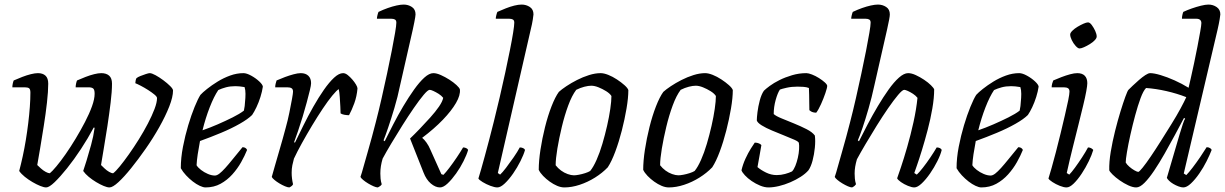

<svg xmlns="http://www.w3.org/2000/svg" viewBox="-20 -820 5359 840"><path d="M182 0Q172 0 156 -6.5Q140 -13 122 -23.5Q104 -34 88.5 -46.5Q73 -59 64 -72Q72 -102 79.5 -136.5Q87 -171 93 -207.5Q99 -244 103.5 -281Q108 -318 110.5 -352Q113 -386 113 -415Q113 -430 107 -434Q101 -438 88 -438H34Q34 -446 36 -455Q38 -464 40 -468Q58 -476 77.5 -483.5Q97 -491 115 -495.5Q133 -500 146 -500Q167 -500 179 -489Q191 -478 191 -454Q191 -421 185.5 -371.5Q180 -322 171.5 -269Q163 -216 155.5 -170.5Q148 -125 143 -98Q149 -92 159 -83Q169 -74 180 -68Q191 -62 198 -62Q208 -70 226.5 -92Q245 -114 267 -145.5Q289 -177 311 -213.5Q333 -250 352 -286.5Q371 -323 382.5 -355Q394 -387 394 -410Q394 -428 387.5 -433Q381 -438 368 -438H311Q311 -446 313 -455Q315 -464 317 -468Q335 -476 354.5 -483.5Q374 -491 392 -495.5Q410 -500 423 -500Q445 -500 457.5 -489Q470 -478 470 -454Q470 -420 464 -371Q458 -322 450 -269Q442 -216 434 -170Q426 -124 422 -98Q428 -92 437.5 -83Q447 -74 457.5 -68Q468 -62 475 -62Q486 -70 504 -92Q522 -114 544 -145Q566 -176 587.5 -210.5Q609 -245 627 -279.5Q645 -314 656 -343Q667 -372 667 -391Q667 -397 655.5 -406.5Q644 -416 627.5 -426.5Q611 -437 595.5 -445Q580 -453 572 -456Q572 -461 573.5 -468Q575 -475 577 -478Q583 -483 594.5 -487.5Q606 -492 618 -496Q630 -500 635 -500Q644 -500 660.5 -491Q677 -482 694.5 -469Q712 -456 724.5 -443.5Q737 -431 737 -424Q737 -396 720.5 -354Q704 -312 677 -264Q650 -216 617.5 -169.5Q585 -123 554 -84.5Q523 -46 498 -23Q473 0 459 0Q449 0 433.5 -6.5Q418 -13 400.5 -23.5Q383 -34 368 -46.5Q353 -59 344 -72Q349 -86 358.5 -117Q368 -148 378.5 -186Q389 -224 394 -261L390 -262Q365 -215 334.5 -168.5Q304 -122 273.5 -84Q243 -46 219 -23Q195 0 182 0Z M879 0Q869 0 854 -7Q839 -14 823.5 -26Q808 -38 794 -53Q780 -68 771 -84Q771 -129 780.5 -178Q790 -227 803.5 -272Q817 -317 831.5 -352.5Q846 -388 857 -405Q866 -415 886 -431Q906 -447 932 -463Q958 -479 987 -489.5Q1016 -500 1045 -500Q1059 -500 1079 -489Q1099 -478 1114 -464Q1129 -450 1130 -441Q1127 -420 1119.5 -396Q1112 -372 1102 -351Q1092 -330 1083 -317Q1065 -299 1029 -278.5Q993 -258 947.5 -239Q902 -220 855 -203Q849 -172 845 -145Q841 -118 840 -97Q846 -87 859.5 -76.5Q873 -66 889.5 -59Q906 -52 920 -52Q929 -52 940 -60.5Q951 -69 965.5 -85Q980 -101 998.5 -124Q1017 -147 1041 -176Q1049 -176 1054 -172.5Q1059 -169 1061 -164Q1051 -139 1035 -110.5Q1019 -82 996.5 -57Q974 -32 945 -16Q916 0 879 0ZM866 -250Q898 -261 932.5 -276Q967 -291 998 -306.5Q1029 -322 1047 -336Q1049 -345 1050.5 -356Q1052 -367 1052 -374Q1054 -392 1054 -409.5Q1054 -427 1050 -439Q1039 -441 1028.5 -442Q1018 -443 1010 -443Q987 -443 968.5 -438Q950 -433 935 -426Q916 -398 897.5 -350.5Q879 -303 866 -250Z M1246 0Q1239 0 1227 -5Q1215 -10 1202.5 -17.5Q1190 -25 1180.5 -33Q1171 -41 1169 -46Q1173 -60 1182 -92Q1191 -124 1204 -168Q1217 -212 1230 -261Q1239 -293 1246 -327.5Q1253 -362 1257.5 -387Q1262 -412 1262 -419Q1262 -430 1255.5 -434Q1249 -438 1237 -438H1184Q1184 -446 1186 -454Q1188 -462 1190 -468Q1208 -476 1227 -483Q1246 -490 1264.5 -495Q1283 -500 1296 -500Q1317 -500 1329 -488.5Q1341 -477 1341 -456Q1341 -447 1335.5 -424.5Q1330 -402 1322 -372Q1314 -342 1304 -309Q1294 -276 1284 -247Q1274 -218 1267 -199L1270 -195Q1287 -230 1307.5 -271.5Q1328 -313 1351 -353.5Q1374 -394 1397 -427Q1420 -460 1441.5 -480Q1463 -500 1481 -500Q1491 -500 1501.5 -491.5Q1512 -483 1521.5 -472Q1531 -461 1537.5 -450Q1544 -439 1544 -433Q1541 -398 1530 -368Q1519 -338 1507 -316Q1496 -316 1486 -318Q1476 -320 1470 -324Q1470 -333 1469 -353Q1468 -373 1466.5 -395Q1465 -417 1462 -430Q1453 -425 1434 -402Q1415 -379 1392 -344.5Q1369 -310 1345.5 -271Q1322 -232 1301 -194Q1280 -156 1266 -126Q1262 -112 1259 -97Q1256 -82 1256 -64Q1256 -52 1257.5 -39.5Q1259 -27 1262 -14Q1261 -11 1257.5 -7.5Q1254 -4 1246 0Z M1633 0Q1626 0 1614.5 -5Q1603 -10 1590.5 -17.5Q1578 -25 1568.5 -33Q1559 -41 1557 -46Q1563 -63 1570.5 -91Q1578 -119 1588 -152.5Q1598 -186 1607 -220.5Q1616 -255 1624 -285Q1637 -335 1649.5 -390Q1662 -445 1673.5 -498.5Q1685 -552 1694 -598Q1703 -644 1708.5 -676.5Q1714 -709 1714 -721Q1714 -731 1708 -734.5Q1702 -738 1692 -738H1629Q1629 -744 1631.5 -754Q1634 -764 1636 -768Q1657 -778 1677 -785Q1697 -792 1715 -796Q1733 -800 1746 -800Q1766 -800 1782 -789.5Q1798 -779 1798 -757Q1798 -753 1796.5 -744Q1795 -735 1792.5 -722Q1790 -709 1786 -691L1730 -445Q1720 -396 1705.5 -347.5Q1691 -299 1678 -261Q1665 -223 1658 -206L1663 -202Q1680 -236 1700.5 -276Q1721 -316 1744.5 -355.5Q1768 -395 1791.5 -428Q1815 -461 1836.5 -480.5Q1858 -500 1876 -500Q1890 -500 1909 -491.5Q1928 -483 1946 -471.5Q1964 -460 1977 -448Q1990 -436 1992 -429Q1995 -404 1975 -369.5Q1955 -335 1917.5 -296Q1880 -257 1827 -217Q1836 -210 1846 -196Q1856 -182 1863 -165L1911 -58L1920 -55Q1930 -65 1946 -86Q1962 -107 1978.5 -131.5Q1995 -156 2006 -175Q2013 -175 2019.5 -172Q2026 -169 2028 -164Q2022 -143 2008 -115Q1994 -87 1975.5 -61Q1957 -35 1938.5 -17.5Q1920 0 1905 0Q1885 0 1865 -17Q1845 -34 1833 -65L1774 -214Q1793 -232 1816 -256Q1839 -280 1862 -305.5Q1885 -331 1900.5 -353.5Q1916 -376 1919 -392Q1911 -402 1899 -409.5Q1887 -417 1876 -422Q1865 -427 1860 -427Q1852 -427 1833.5 -405Q1815 -383 1790.5 -347.5Q1766 -312 1740.5 -271.5Q1715 -231 1692 -192.5Q1669 -154 1654 -126Q1649 -109 1646.5 -93.5Q1644 -78 1644 -61Q1644 -51 1645 -39Q1646 -27 1650 -14Q1649 -11 1645 -7.5Q1641 -4 1633 0Z M2156 0Q2144 0 2125.5 -7Q2107 -14 2091.5 -23.5Q2076 -33 2073 -39Q2078 -55 2085 -79.5Q2092 -104 2101 -137Q2110 -170 2120 -208Q2130 -246 2140 -286Q2153 -338 2166 -393.5Q2179 -449 2190.5 -502.5Q2202 -556 2211 -601Q2220 -646 2225 -677.5Q2230 -709 2230 -721Q2230 -731 2224 -734.5Q2218 -738 2208 -738H2149Q2149 -744 2151.5 -754Q2154 -764 2156 -768Q2174 -776 2193 -783.5Q2212 -791 2230 -795.5Q2248 -800 2262 -800Q2282 -800 2298 -789.5Q2314 -779 2314 -757Q2314 -754 2311 -734.5Q2308 -715 2302 -691L2158 -63L2168 -56Q2178 -65 2194 -86Q2210 -107 2227 -131.5Q2244 -156 2254 -175Q2262 -175 2268.5 -172Q2275 -169 2277 -164Q2271 -143 2257 -115Q2243 -87 2225 -61Q2207 -35 2188.5 -17.5Q2170 0 2156 0Z M2449 0Q2434 0 2417.5 -7Q2401 -14 2385 -25.5Q2369 -37 2356 -50.5Q2343 -64 2337 -77Q2337 -116 2344.5 -165Q2352 -214 2364.5 -264Q2377 -314 2393 -355Q2409 -396 2425 -418Q2437 -429 2458 -443Q2479 -457 2504.5 -470Q2530 -483 2557 -491.5Q2584 -500 2608 -500Q2622 -500 2641 -492.5Q2660 -485 2679 -472.5Q2698 -460 2712 -447.5Q2726 -435 2729 -426Q2729 -392 2721 -345Q2713 -298 2700.5 -249Q2688 -200 2672 -157Q2656 -114 2639 -88Q2615 -63 2583 -43Q2551 -23 2516 -11.5Q2481 0 2449 0ZM2491 -53Q2499 -53 2512.5 -55.5Q2526 -58 2540 -62.5Q2554 -67 2562 -72Q2576 -89 2590 -120.5Q2604 -152 2615.5 -191Q2627 -230 2636 -269.5Q2645 -309 2650 -343.5Q2655 -378 2655 -400Q2648 -411 2632 -421Q2616 -431 2598.5 -438Q2581 -445 2567 -445Q2554 -445 2536.5 -440.5Q2519 -436 2501 -427Q2482 -402 2466 -358.5Q2450 -315 2438 -265Q2426 -215 2418.5 -170Q2411 -125 2411 -97Q2421 -84 2434.5 -74Q2448 -64 2463.5 -58.5Q2479 -53 2491 -53Z M2906 0Q2891 0 2874.5 -7Q2858 -14 2842 -25.5Q2826 -37 2813 -50.5Q2800 -64 2794 -77Q2794 -116 2801.5 -165Q2809 -214 2821.5 -264Q2834 -314 2850 -355Q2866 -396 2882 -418Q2894 -429 2915 -443Q2936 -457 2961.5 -470Q2987 -483 3014 -491.5Q3041 -500 3065 -500Q3079 -500 3098 -492.5Q3117 -485 3136 -472.5Q3155 -460 3169 -447.5Q3183 -435 3186 -426Q3186 -392 3178 -345Q3170 -298 3157.5 -249Q3145 -200 3129 -157Q3113 -114 3096 -88Q3072 -63 3040 -43Q3008 -23 2973 -11.5Q2938 0 2906 0ZM2948 -53Q2956 -53 2969.5 -55.5Q2983 -58 2997 -62.5Q3011 -67 3019 -72Q3033 -89 3047 -120.5Q3061 -152 3072.5 -191Q3084 -230 3093 -269.5Q3102 -309 3107 -343.5Q3112 -378 3112 -400Q3105 -411 3089 -421Q3073 -431 3055.5 -438Q3038 -445 3024 -445Q3011 -445 2993.5 -440.5Q2976 -436 2958 -427Q2939 -402 2923 -358.5Q2907 -315 2895 -265Q2883 -215 2875.5 -170Q2868 -125 2868 -97Q2878 -84 2891.5 -74Q2905 -64 2920.5 -58.5Q2936 -53 2948 -53Z M3342 0Q3325 0 3305.5 -8Q3286 -16 3268.5 -28Q3251 -40 3239 -53Q3227 -66 3224 -75Q3230 -101 3241.5 -126Q3253 -151 3265 -170Q3277 -189 3282 -196Q3289 -196 3294.5 -194.5Q3300 -193 3304.5 -190.5Q3309 -188 3311 -185Q3308 -169 3303.5 -142Q3299 -115 3294 -89Q3309 -76 3331.5 -65Q3354 -54 3378 -54Q3397 -54 3415 -59Q3433 -64 3445 -70Q3453 -78 3459.5 -94Q3466 -110 3470.5 -129.5Q3475 -149 3476 -167Q3477 -185 3475 -195Q3473 -201 3454.5 -209Q3436 -217 3410 -227.5Q3384 -238 3357.5 -249Q3331 -260 3312.5 -271.5Q3294 -283 3291 -293Q3291 -305 3294 -329.5Q3297 -354 3304 -380.5Q3311 -407 3322 -423Q3330 -431 3347.5 -444Q3365 -457 3390 -469.5Q3415 -482 3445.5 -491Q3476 -500 3508 -500Q3517 -500 3532.5 -494Q3548 -488 3563 -478.5Q3578 -469 3588.5 -459.5Q3599 -450 3599 -444Q3599 -436 3591 -412.5Q3583 -389 3572 -364.5Q3561 -340 3551 -327Q3545 -327 3538.5 -328.5Q3532 -330 3527.5 -333Q3523 -336 3521 -338Q3521 -351 3520.5 -369Q3520 -387 3520 -405Q3520 -423 3519 -435Q3509 -439 3495.5 -440Q3482 -441 3469 -441Q3443 -441 3421 -436Q3399 -431 3392 -428Q3382 -413 3373.5 -382.5Q3365 -352 3365 -321Q3375 -312 3399.5 -302Q3424 -292 3453.5 -280Q3483 -268 3508.5 -255Q3534 -242 3545 -227Q3548 -204 3545 -174Q3542 -144 3535 -117.5Q3528 -91 3517 -75Q3504 -60 3483 -46.5Q3462 -33 3437.5 -22.5Q3413 -12 3388 -6Q3363 0 3342 0Z M3708 0Q3701 0 3689.5 -5Q3678 -10 3665.5 -17.5Q3653 -25 3643.5 -33Q3634 -41 3632 -46Q3638 -63 3645.5 -91Q3653 -119 3663 -152.5Q3673 -186 3682 -220.5Q3691 -255 3699 -285Q3712 -335 3724.5 -390Q3737 -445 3748.5 -498.5Q3760 -552 3769 -598Q3778 -644 3783.5 -676.5Q3789 -709 3789 -721Q3789 -731 3783 -734.5Q3777 -738 3767 -738H3704Q3704 -744 3706.5 -754Q3709 -764 3711 -768Q3732 -778 3752 -785Q3772 -792 3790 -796Q3808 -800 3821 -800Q3841 -800 3857 -789.5Q3873 -779 3873 -757Q3873 -750 3870 -734Q3867 -718 3861 -691L3805 -445Q3794 -394 3780 -345.5Q3766 -297 3753.5 -260.5Q3741 -224 3733 -206L3738 -202Q3755 -236 3776 -276Q3797 -316 3820.5 -355.5Q3844 -395 3867.5 -428Q3891 -461 3913 -480.5Q3935 -500 3953 -500Q3968 -500 3986.5 -491.5Q4005 -483 4023 -471Q4041 -459 4053 -447Q4065 -435 4067 -429Q4067 -392 4059 -345.5Q4051 -299 4038.5 -251.5Q4026 -204 4013.5 -163.5Q4001 -123 3991.5 -96Q3982 -69 3980 -63L3991 -56Q4001 -65 4017.5 -86Q4034 -107 4050.5 -131.5Q4067 -156 4078 -175Q4086 -175 4092 -172Q4098 -169 4100 -164Q4095 -143 4081 -115Q4067 -87 4049 -61Q4031 -35 4012.5 -17.5Q3994 0 3980 0Q3969 0 3952 -7Q3935 -14 3921.5 -23.5Q3908 -33 3905 -40Q3909 -51 3921.5 -88Q3934 -125 3949 -177Q3964 -229 3976.5 -285.5Q3989 -342 3994 -392Q3986 -402 3974.5 -409.5Q3963 -417 3952 -422Q3941 -427 3936 -427Q3928 -427 3909 -404.5Q3890 -382 3865.5 -346.5Q3841 -311 3815.5 -270Q3790 -229 3767 -190Q3744 -151 3729 -123Q3724 -106 3721.5 -91Q3719 -76 3719 -61Q3719 -51 3720 -39Q3721 -27 3725 -14Q3723 -11 3719.5 -7.5Q3716 -4 3708 0Z M4273 0Q4263 0 4248 -7Q4233 -14 4217.5 -26Q4202 -38 4188 -53Q4174 -68 4165 -84Q4165 -129 4174.5 -178Q4184 -227 4197.5 -272Q4211 -317 4225.5 -352.5Q4240 -388 4251 -405Q4260 -415 4280 -431Q4300 -447 4326 -463Q4352 -479 4381 -489.5Q4410 -500 4439 -500Q4453 -500 4473 -489Q4493 -478 4508 -464Q4523 -450 4524 -441Q4521 -420 4513.5 -396Q4506 -372 4496 -351Q4486 -330 4477 -317Q4459 -299 4423 -278.5Q4387 -258 4341.5 -239Q4296 -220 4249 -203Q4243 -172 4239 -145Q4235 -118 4234 -97Q4240 -87 4253.5 -76.5Q4267 -66 4283.5 -59Q4300 -52 4314 -52Q4323 -52 4334 -60.5Q4345 -69 4359.5 -85Q4374 -101 4392.5 -124Q4411 -147 4435 -176Q4443 -176 4448 -172.5Q4453 -169 4455 -164Q4445 -139 4429 -110.5Q4413 -82 4390.5 -57Q4368 -32 4339 -16Q4310 0 4273 0ZM4260 -250Q4292 -261 4326.5 -276Q4361 -291 4392 -306.5Q4423 -322 4441 -336Q4443 -345 4444.5 -356Q4446 -367 4446 -374Q4448 -392 4448 -409.5Q4448 -427 4444 -439Q4433 -441 4422.5 -442Q4412 -443 4404 -443Q4381 -443 4362.5 -438Q4344 -433 4329 -426Q4310 -398 4291.5 -350.5Q4273 -303 4260 -250Z M4646 0Q4634 0 4616.5 -7Q4599 -14 4584.5 -23.5Q4570 -33 4567 -39Q4572 -54 4580.5 -84.5Q4589 -115 4599.5 -154.5Q4610 -194 4620 -236Q4630 -278 4639 -316Q4648 -354 4653.5 -381.5Q4659 -409 4659 -419Q4659 -430 4652.5 -434Q4646 -438 4634 -438H4581Q4581 -446 4583.5 -455Q4586 -464 4588 -468Q4604 -475 4623.5 -482.5Q4643 -490 4661.5 -495Q4680 -500 4693 -500Q4715 -500 4726 -488.5Q4737 -477 4737 -456Q4737 -446 4732.5 -421Q4728 -396 4719 -359Q4710 -322 4698.5 -275.5Q4687 -229 4673.5 -175.5Q4660 -122 4647 -63L4658 -56Q4668 -66 4683 -86.5Q4698 -107 4714 -131.5Q4730 -156 4740 -175Q4748 -175 4754 -171.5Q4760 -168 4763 -164Q4757 -143 4743.5 -115Q4730 -87 4712.5 -60.5Q4695 -34 4677.5 -17Q4660 0 4646 0ZM4703 -608Q4696 -608 4686 -619Q4676 -630 4669 -644.5Q4662 -659 4662 -669Q4662 -676 4671.5 -685.5Q4681 -695 4694.5 -703Q4708 -711 4720.5 -716.5Q4733 -722 4740 -722Q4748 -722 4756.5 -710.5Q4765 -699 4771.5 -685Q4778 -671 4778 -660Q4778 -653 4769.5 -644Q4761 -635 4748 -627Q4735 -619 4722.5 -613.5Q4710 -608 4703 -608Z M4951 0Q4936 0 4916.5 -9Q4897 -18 4878.5 -31Q4860 -44 4847.5 -56.5Q4835 -69 4833 -75Q4832 -111 4839.5 -156Q4847 -201 4858.5 -247Q4870 -293 4882 -332Q4894 -371 4903.5 -397Q4913 -423 4917 -427Q4923 -433 4935.5 -445Q4948 -457 4963 -470Q4978 -483 4991 -491.5Q5004 -500 5012 -500Q5029 -500 5057.5 -491.5Q5086 -483 5118.5 -468.5Q5151 -454 5180 -436Q5183 -448 5189.5 -477Q5196 -506 5204 -543Q5212 -580 5219 -617Q5226 -654 5231 -682Q5236 -710 5236 -719Q5236 -728 5230.5 -733Q5225 -738 5214 -738H5151Q5151 -746 5153 -755Q5155 -764 5157 -768Q5174 -776 5194 -783Q5214 -790 5234 -795Q5254 -800 5267 -800Q5287 -800 5303 -789Q5319 -778 5319 -757Q5319 -754 5316 -735.5Q5313 -717 5307 -691L5159 -61L5170 -54Q5181 -65 5197.5 -86.5Q5214 -108 5231 -133Q5248 -158 5259 -176Q5268 -176 5274 -172Q5280 -168 5281 -164Q5273 -143 5259 -115Q5245 -87 5227 -61Q5209 -35 5190.5 -17.5Q5172 0 5157 0Q5148 0 5136 -4.5Q5124 -9 5113 -15.5Q5102 -22 5094.5 -29.5Q5087 -37 5085 -42L5141 -233Q5148 -256 5154.5 -276Q5161 -296 5165 -301L5160 -304Q5142 -270 5120 -229Q5098 -188 5075 -147.5Q5052 -107 5029.5 -73.5Q5007 -40 4987 -20Q4967 0 4951 0ZM4960 -68Q4964 -68 4979 -86.5Q4994 -105 5015 -136Q5036 -167 5059 -203.5Q5082 -240 5105 -277Q5128 -314 5145 -345.5Q5162 -377 5170 -395Q5129 -411 5083 -421.5Q5037 -432 4994 -435Q4982 -423 4970 -390.5Q4958 -358 4946.5 -315.5Q4935 -273 4925.5 -230.5Q4916 -188 4910.5 -155Q4905 -122 4905 -109Q4910 -100 4921 -90.5Q4932 -81 4943.5 -74.5Q4955 -68 4960 -68Z"/></svg>

Font: Texturina Medium 12pt ExtraLight
Style: Italic
Weight: 250
Italic angle: -11°
Version: Version 1.002